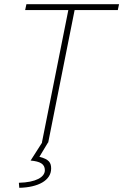

<svg xmlns="http://www.w3.org/2000/svg" viewBox="-20 -680 588 916"><path d="M180 0H181L126 86C171 90 194 102 194 132C194 165 152 190 70 192L72 216C162 214 224 181 224 124C224 96 214 80 168 68L209 0H210L336 -632H542L548 -660H106L100 -632H306Z"/></svg>

Font: Source Sans Pro ExtraLight
Style: Italic
Weight: 200
Italic angle: -11°
Designer: Paul D. Hunt
Foundry: Adobe Systems Incorporated
Version: Version 3.006;hotconv 1.0.111;makeotfexe 2.5.65597